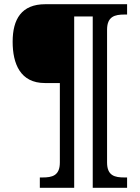

<svg xmlns="http://www.w3.org/2000/svg" viewBox="-20 -780 663 911"><path d="M169 111H332V-702H420V111H583V62H570C525 62 488 54 488 -9V-639C488 -702 525 -711 570 -711H583V-760H195C82 -760 40 -689 40 -582C40 -478 76 -386 193 -386H264V-9C264 54 227 62 182 62H169Z"/></svg>

Font: Noto Serif Semi
Style: Regular
Weight: 600
Designer: Monotype Design Team
Foundry: Monotype Imaging Inc.
Version: Version 1.002